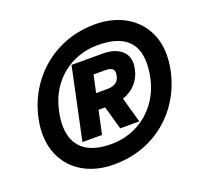

<svg xmlns="http://www.w3.org/2000/svg" viewBox="-126 -855 1058 1012"><g transform="rotate(-20 403.0 -349.5)"><path d="M47 -266Q47 -306 56 -349Q79 -457 143 -540Q207 -623 300.5 -668.5Q394 -714 504 -714Q592 -714 660.5 -679.5Q729 -645 767.5 -581.5Q806 -518 806 -433Q806 -394 797 -349Q774 -241 711 -158.5Q648 -76 554.5 -30.5Q461 15 349 15Q260 15 191.5 -19.5Q123 -54 85 -118Q47 -182 47 -266ZM683 -349Q692 -393 692 -430Q692 -606 481 -606Q407 -606 342.5 -575.5Q278 -545 233 -487Q188 -429 171 -349Q162 -307 162 -271Q162 -183 215 -137Q268 -91 372 -91Q445 -91 509.5 -121.5Q574 -152 620 -210.5Q666 -269 683 -349ZM316 -555H490Q552 -555 589 -528Q626 -501 626 -451Q626 -441 622 -419Q612 -373 583 -341.5Q554 -310 510 -295L550 -153H443L406 -284H369L341 -153H231ZM449 -371Q510 -371 520 -419Q522 -431 522 -436Q522 -453 510 -460.5Q498 -468 473 -468H408L387 -371Z"/></g></svg>

Font: Prompt SemiBold
Style: Italic
Weight: 600
Italic angle: -12°
Designer: Katatrad Team
Foundry: CadsonDemak
Version: Version 1.001